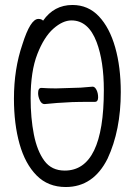

<svg xmlns="http://www.w3.org/2000/svg" viewBox="-20 -733 540 771"><path d="M244 18Q173 18 127 -28.5Q81 -75 58.5 -155Q36 -235 36 -337Q36 -456 70 -555Q102 -657 134 -657Q147 -657 153 -650Q197 -713 271 -713Q334 -713 377 -667.5Q420 -622 442.5 -543Q465 -464 465 -363Q465 -210 412 -96Q355 18 244 18ZM240 -48Q397 -48 397 -371Q397 -487 368 -564Q335 -651 267 -651Q232 -651 194.5 -618Q157 -585 130 -516Q103 -447 103 -339Q103 -259 116 -193Q129 -127 158 -87.5Q187 -48 240 -48ZM159 -315Q147 -315 140 -330Q133 -345 133 -359Q133 -380 146 -380Q174 -378 205 -378Q283 -380 303 -381Q309 -382 352 -385Q361 -385 367.5 -372Q374 -359 374 -342Q374 -324 361 -324Q289 -324 269 -323Q204 -320 159 -315Z"/></svg>

Font: LXGW WenKai Mono Lite
Style: Regular
Weight: 400
Monospace: yes
Designer: LXGW / Fontworks Inc.
Foundry: LXGW / Fontworks Inc.
Version: Version 1.520; June 14, 2025